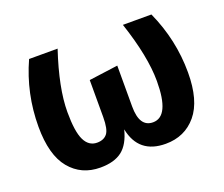

<svg xmlns="http://www.w3.org/2000/svg" viewBox="-96 -672 966 829"><g transform="rotate(-20 387.5 -257.0)"><path d="M537 -530H668Q731 -391 731 -241Q731 -112 677.5 -48Q624 16 536 16Q412 16 388 -104Q372 -40 336 -12Q300 16 236 16Q149 16 96.5 -47.5Q44 -111 44 -241Q44 -393 106 -530H237Q183 -368 183 -258Q183 -168 202 -129Q221 -90 259 -90Q290 -90 305.5 -109.5Q321 -129 321 -185V-355L454 -373V-185Q454 -90 516 -90Q592 -90 592 -252Q592 -365 537 -530Z"/></g></svg>

Font: FiraSans
Style: Regular
Weight: 600
Designer: Carrois Corporate & Edenspiekermann AG
Foundry: Carrois Corporate GbR & Edenspiekermann AG
Version: Version 3.106;PS 003.106;hotconv 1.0.70;makeotf.lib2.5.58329